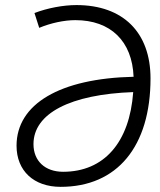

<svg xmlns="http://www.w3.org/2000/svg" viewBox="-20 -723 626 753"><path d="M275.4 -644C414.1 -644 498.5 -561.5 503.9 -421.9C215.3 -415.5 44.9 -315.4 44.9 -151.4C44.9 -53.2 112.3 9.8 217.8 9.8C439.5 9.8 570.3 -148.4 570.3 -415.5C570.3 -596.2 462.4 -703.1 279.8 -703.1C227.5 -703.1 166 -691.4 115.2 -671.9L133.8 -613.8C179.2 -632.8 231.9 -644 275.4 -644ZM502.4 -361.8C488.3 -164.6 388.2 -49.3 227.5 -49.3C156.7 -49.3 111.3 -91.8 111.3 -157.7C111.3 -278.3 255.9 -353 502.4 -361.8Z"/></svg>

Font: Cascadia Mono PL Light
Style: Italic
Weight: 300
Italic angle: -10°
Monospace: yes
Designer: Aaron Bell
Foundry: Saja Typeworks
Version: Version 2404.023